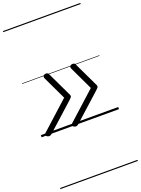

<svg xmlns="http://www.w3.org/2000/svg" viewBox="-257 -1100 1239 1690"><g transform="rotate(-20 362.5 -255.0)"><path d="M56 11Q47 8 41.5 2.5Q36 -3 36 -9.5Q36 -16 44 -23L306 -260L203 -477Q195 -494 203.5 -504Q212 -514 228 -514Q237 -514 243.5 -510Q250 -506 253 -497L355 -283Q361 -272 363.5 -265.5Q366 -259 366 -254Q366 -247 359 -239.5Q352 -232 338 -219L97 -2Q87 8 76.5 12Q66 16 56 11ZM306 11Q297 8 291.5 2.5Q286 -3 286 -9.5Q286 -16 294 -23L556 -260L453 -477Q445 -494 453.5 -504Q462 -514 478 -514Q487 -514 493.5 -510Q500 -506 503 -497L605 -283Q611 -272 613.5 -265.5Q616 -259 616 -254Q616 -247 609 -239.5Q602 -232 588 -219L347 -2Q337 8 326.5 12Q316 16 306 11ZM0 475H725V485H0ZM0 -20H725V0H0ZM0 -505H725V-500H0ZM0 -995H725V-985H0Z"/></g></svg>

Font: Playwrite SK Guides
Style: Regular
Weight: 400
Designer: Veronika Burian, José Scaglione
Foundry: TypeTogether
Version: Version 1.003